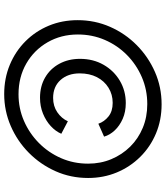

<svg xmlns="http://www.w3.org/2000/svg" viewBox="44 -842 809 938"><g transform="rotate(90 449.0 -372.5)"><path d="M78 -347Q78 -431 110.5 -505Q143 -579 200 -635.5Q257 -692 331 -724.5Q405 -757 489 -757Q566 -757 631.5 -729.5Q697 -702 746 -652.5Q795 -603 822 -538Q849 -473 849 -398Q849 -313 816 -239Q783 -165 726 -108.5Q669 -52 595 -20Q521 12 439 12Q362 12 296 -15.5Q230 -43 181 -92Q132 -141 105 -206Q78 -271 78 -347ZM779 -398Q779 -459 757 -511.5Q735 -564 696 -603.5Q657 -643 604 -665Q551 -687 488 -687Q418 -687 356.5 -660.5Q295 -634 248 -587.5Q201 -541 174.5 -479.5Q148 -418 148 -348Q148 -266 186 -200Q224 -134 290 -96Q356 -58 440 -58Q509 -58 570 -84.5Q631 -111 678 -157.5Q725 -204 752 -265.5Q779 -327 779 -398ZM267 -358Q267 -423 296 -473.5Q325 -524 374 -553Q423 -582 483 -582Q526 -582 560 -567Q594 -552 616.5 -528Q639 -504 647 -476L584 -448Q574 -477 548.5 -497.5Q523 -518 482 -518Q441 -518 408 -497.5Q375 -477 356.5 -441Q338 -405 338 -357Q338 -299 370.5 -263Q403 -227 458 -227Q498 -227 528 -247.5Q558 -268 572 -299L633 -267Q621 -239 595.5 -215.5Q570 -192 534.5 -177.5Q499 -163 457 -163Q401 -163 358 -188Q315 -213 291 -257.5Q267 -302 267 -358Z"/></g></svg>

Font: Kosmopol Plus Jakarta Sans Italic It
Style: Regular
Weight: 400
Italic angle: -8.04999°
Designer: Gumpita Rahayu
Foundry: Tokotype
Version: Version 2.006